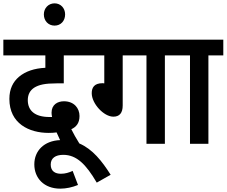

<svg xmlns="http://www.w3.org/2000/svg" viewBox="-20 -859 1354 1147"><path d="M446 246 414 162C392 172 370 179 344 179C311 179 283 165 283 124C283 86 311 66 358 66C438 66 494 123 558 232L641 185C589 103 533 32 454 -2C435 -32 419 -61 406 -87C434 -100 455 -122 455 -166C455 -213 422 -254 362 -254C324 -254 288 -234 288 -186C288 -179 289 -170 291 -160C285 -160 280 -160 276 -160C187 -160 146 -199 146 -261C146 -295 160 -319 184 -335C213 -353 249 -361 318 -361H361V-528H509V-622H0V-528H251V-454C186 -451 132 -433 93 -400C58 -370 36 -328 36 -268C36 -120 155 -65 271 -65C288 -65 304 -66 318 -68C324 -54 331 -39 339 -22C243 -18 185 42 185 123C185 205 243 268 340 268C375 268 412 260 446 246Z M242 -773C242 -734 269 -706 306 -706C343 -706 369 -734 369 -773C369 -810 343 -839 306 -839C269 -839 242 -810 242 -773Z M713 -528H855V0H965V-528H1054V-622H496V-528H603V-361L593 -362C542 -362 528 -335 528 -302C528 -240 600 -162 657 -162C694 -162 713 -184 713 -229Z M1225 -528H1314V-622H1040V-528H1115V0H1225Z"/></svg>

Font: Noto Sans SemiCondensed SemiBold
Style: Italic
Weight: 600
Width: 4
Italic angle: -12°
Designer: Monotype Design Team
Foundry: Monotype Imaging Inc.
Version: Version 2.013